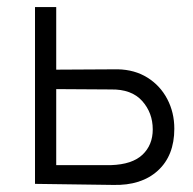

<svg xmlns="http://www.w3.org/2000/svg" viewBox="-20 -520 545 543"><path d="M139 -500V-323L313 -324Q361 -323 397 -300.5Q433 -278 453 -240Q473 -202 473 -156Q473 -80 426.5 -37.5Q380 5 300 3L79 0V-500ZM412 -154Q412 -201 382 -234.5Q352 -268 294 -267L139 -268V-53H294Q354 -55 383 -82.5Q412 -110 412 -154Z"/></svg>

Font: Bellota Text
Style: Regular
Weight: 400
Designer: Kemie Guaida
Foundry: Kemie Guaida
Version: Version 4.001